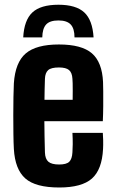

<svg xmlns="http://www.w3.org/2000/svg" viewBox="-20 -802 500 831"><path d="M233 -781.5Q309 -781.5 344.8 -748.2Q380.5 -715 385 -640H302.5Q302.5 -678.5 286 -696Q269.5 -713.5 233 -713.5Q195.5 -713.5 179.5 -695.8Q163.5 -678 163 -640H80.5Q84.5 -715 120.2 -748.2Q156 -781.5 233 -781.5ZM236.5 9.5Q133.5 9.5 89.2 -30Q45 -69.5 40 -157Q38.5 -183.5 38 -222.5Q37.5 -261.5 37.5 -303.5Q37.5 -345.5 38.2 -382.5Q39 -419.5 40 -441.5Q46 -532 91.5 -570.8Q137 -609.5 235 -609.5Q333.5 -609.5 377.8 -571.2Q422 -533 426 -447Q426.5 -435 426.8 -406.2Q427 -377.5 426.8 -342.5Q426.5 -307.5 425 -277.5H172Q172 -245 172.8 -211.8Q173.5 -178.5 174.5 -142Q175.5 -114 189.5 -102Q203.5 -90 236 -90Q267.5 -90 279.8 -102Q292 -114 293.5 -143Q294.5 -158 294.8 -178.2Q295 -198.5 293.5 -227H425Q426 -218.5 426.5 -195.8Q427 -173 426 -157Q421.5 -68 377.8 -29.2Q334 9.5 236.5 9.5ZM172.5 -370H294.5Q294.5 -389.5 294.8 -408.5Q295 -427.5 294.5 -441.5Q294 -455.5 293.5 -461Q292 -487.5 278.8 -498.8Q265.5 -510 235 -510Q201.5 -510 188.5 -498.5Q175.5 -487 174.5 -461Q174 -437.5 173.2 -414.8Q172.5 -392 172.5 -370Z"/></svg>

Font: Big Shoulders Text Thin ExtraBold
Style: Regular
Weight: 800
Version: Version 2.002